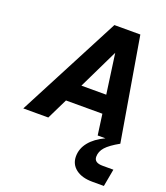

<svg xmlns="http://www.w3.org/2000/svg" viewBox="-163 -760 983 1140"><g transform="rotate(20 328.5 -190.5)"><path d="M635 0Q576 33 551.5 60.5Q527 88 527 121Q527 159 581 159H649L629 269H556Q490 269 451.5 239.5Q413 210 413 160Q413 111 446 70Q479 29 541 0H492L474 -131H244L180 0H22L361 -650H525ZM422 -497 300 -245H457Z"/></g></svg>

Font: Overused Grotesk
Style: Bold Italic
Weight: 700
Italic angle: -10°
Version: Version 0.003